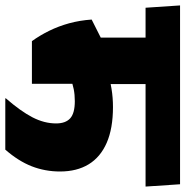

<svg xmlns="http://www.w3.org/2000/svg" viewBox="-32 -676 684 707"><g transform="rotate(90 309.5 -322.0)"><path d="M642.5 -516.5 634 -643.5H-24.5L-16 -516.5ZM265 -562H94V-292.5H265ZM107 -98H264V-352H95L27.5 -318Q30.5 -274.5 41.2 -235.2Q52 -196 69 -161.5Q86 -127 107 -98ZM216 -375.5 246 -240.5Q263.5 -248 284 -252Q304.5 -256 328 -256Q372.5 -256 391.2 -239Q410 -222 410 -187Q410 -143.5 387.5 -100Q365 -56.5 317.5 -2V0H506.5Q548.5 -48 567.8 -97.2Q587 -146.5 587 -201.5Q587 -263.5 560.5 -307Q534 -350.5 481.2 -373.5Q428.5 -396.5 349.5 -396.5Q315 -396.5 282.8 -391.2Q250.5 -386 216 -375.5Z"/></g></svg>

Font: Anek Devanagari Medium ExtraBold
Style: Regular
Weight: 800
Version: Version 1.003